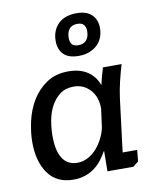

<svg xmlns="http://www.w3.org/2000/svg" viewBox="-81 -760 671 832"><g transform="rotate(-10 254.5 -344.0)"><path d="M467 -447Q456 -410 447.5 -374.5Q439 -339 434 -302L405 -69H469L464 -19L440 0H326L327 -91Q316 -71 302 -52.5Q288 -34 269.5 -20Q251 -6 227.5 2Q204 10 176 10Q102 10 64.5 -42.5Q27 -95 27 -180Q27 -223 38 -272Q49 -321 73.5 -361.5Q98 -402 137.5 -429Q177 -456 234 -456Q284 -456 317.5 -434Q351 -412 365 -372Q369 -391 374 -409.5Q379 -428 385 -447ZM245 -387Q209 -387 184.5 -368.5Q160 -350 145 -321.5Q130 -293 124 -258.5Q118 -224 118 -191Q118 -126 140 -92.5Q162 -59 205 -59Q230 -59 252 -71Q274 -83 290.5 -102Q307 -121 318.5 -144Q330 -167 335 -190L346 -271Q347 -323 318 -355Q289 -387 245 -387ZM291 -514Q246 -514 224.5 -536Q203 -558 203 -595Q203 -641 231.5 -669.5Q260 -698 313 -698Q358 -698 380 -675.5Q402 -653 402 -617Q402 -596 395 -577.5Q388 -559 374 -545Q360 -531 339 -522.5Q318 -514 291 -514ZM297 -560Q320 -560 332.5 -574Q345 -588 345 -614Q345 -630 337 -641Q329 -652 308 -652Q285 -652 273 -638Q261 -624 261 -598Q261 -580 269 -570Q277 -560 297 -560Z"/></g></svg>

Font: Zilla Slab Medium
Style: Regular
Weight: 500
Designer: Typotheque.com
Foundry: Typotheque type foundry
Version: Version 1.1; 2017